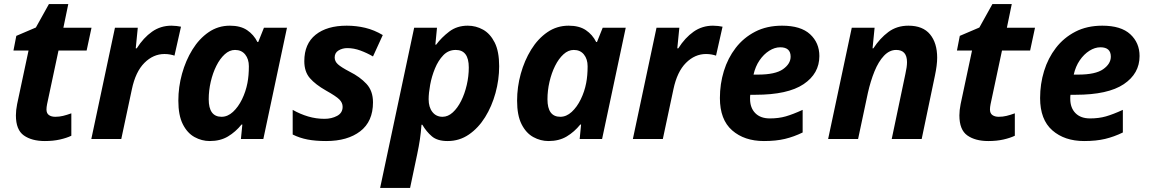

<svg xmlns="http://www.w3.org/2000/svg" viewBox="-20 -682 5636 942"><path d="M200 10Q136 10 97 -17.5Q58 -45 58 -116Q58 -141 64 -171L120 -434H46L60 -506L156 -547L220 -662H315L291 -546H429L405 -434H267L211 -171Q208 -156 208 -145Q208 -126 220 -117.5Q232 -109 251 -109Q271 -109 289.5 -113.5Q308 -118 330 -126V-16Q307 -5 274 2.5Q241 10 200 10Z M428 0 544 -546H656L646 -445H651Q684 -497 726 -526.5Q768 -556 821 -556Q833 -556 846.5 -554.5Q860 -553 868 -551L836 -409Q828 -412 815 -414.5Q802 -417 787 -417Q732 -417 688.5 -373.5Q645 -330 627 -244L575 0Z M1009 10Q970 10 934.5 -9.5Q899 -29 877 -72.5Q855 -116 855 -188Q855 -255 873 -320Q891 -385 924 -438.5Q957 -492 1003.5 -524Q1050 -556 1108 -556Q1160 -556 1192.5 -534Q1225 -512 1243 -476H1247L1275 -546H1388L1272 0H1162L1169 -71H1165Q1136 -35 1098.5 -12.5Q1061 10 1009 10ZM1067 -109Q1097 -109 1123 -133Q1149 -157 1167.5 -195Q1186 -233 1194 -275Q1201 -311 1201 -357Q1201 -392 1183 -414.5Q1165 -437 1133 -437Q1106 -437 1082.5 -415.5Q1059 -394 1041.5 -359Q1024 -324 1014 -281Q1004 -238 1004 -195Q1004 -109 1067 -109Z M1580 10Q1528 10 1489 2.5Q1450 -5 1416 -22V-143Q1453 -122 1492 -110.5Q1531 -99 1572 -99Q1607 -99 1634 -113.5Q1661 -128 1661 -158Q1661 -178 1645 -194Q1629 -210 1579 -238Q1528 -267 1500.5 -298.5Q1473 -330 1473 -382Q1473 -467 1528.5 -511.5Q1584 -556 1681 -556Q1728 -556 1772 -545.5Q1816 -535 1858 -510L1810 -405Q1781 -422 1748.5 -434Q1716 -446 1684 -446Q1660 -446 1641 -434.5Q1622 -423 1622 -400Q1622 -381 1638 -366.5Q1654 -352 1696 -330Q1746 -305 1778 -270.5Q1810 -236 1810 -180Q1810 -86 1747.5 -38Q1685 10 1580 10Z M1845 240 2012 -546H2124L2116 -463H2120Q2146 -498 2184 -527Q2222 -556 2275 -556Q2315 -556 2350 -536.5Q2385 -517 2407 -473.5Q2429 -430 2429 -357Q2429 -291 2411 -225.5Q2393 -160 2360 -107Q2327 -54 2280.5 -22Q2234 10 2176 10Q2126 10 2099 -13Q2072 -36 2052 -70H2048Q2045 -30 2040 3Q2035 36 2027 74L1992 240ZM2151 -109Q2178 -109 2201.5 -130.5Q2225 -152 2242.5 -187Q2260 -222 2270 -265Q2280 -308 2280 -351Q2280 -437 2216 -437Q2180 -437 2155 -411Q2130 -385 2114 -346Q2098 -307 2090.5 -266Q2083 -225 2083 -195Q2083 -156 2101.5 -132.5Q2120 -109 2151 -109Z M2671 10Q2632 10 2596.5 -9.5Q2561 -29 2539 -72.5Q2517 -116 2517 -188Q2517 -255 2535 -320Q2553 -385 2586 -438.5Q2619 -492 2665.5 -524Q2712 -556 2770 -556Q2822 -556 2854.5 -534Q2887 -512 2905 -476H2909L2937 -546H3050L2934 0H2824L2831 -71H2827Q2798 -35 2760.5 -12.5Q2723 10 2671 10ZM2729 -109Q2759 -109 2785 -133Q2811 -157 2829.5 -195Q2848 -233 2856 -275Q2863 -311 2863 -357Q2863 -392 2845 -414.5Q2827 -437 2795 -437Q2768 -437 2744.5 -415.5Q2721 -394 2703.5 -359Q2686 -324 2676 -281Q2666 -238 2666 -195Q2666 -109 2729 -109Z M3085 0 3201 -546H3313L3303 -445H3308Q3341 -497 3383 -526.5Q3425 -556 3478 -556Q3490 -556 3503.5 -554.5Q3517 -553 3525 -551L3493 -409Q3485 -412 3472 -414.5Q3459 -417 3444 -417Q3389 -417 3345.5 -373.5Q3302 -330 3284 -244L3232 0Z M3728 10Q3632 10 3572 -42.5Q3512 -95 3512 -201Q3512 -270 3531.5 -333.5Q3551 -397 3589.5 -447Q3628 -497 3685 -526.5Q3742 -556 3817 -556Q3909 -556 3954.5 -514Q4000 -472 4000 -407Q4000 -321 3922.5 -269Q3845 -217 3686 -217H3661Q3660 -211 3660 -206.5Q3660 -202 3660 -197Q3660 -153 3685.5 -127Q3711 -101 3757 -101Q3800 -101 3835 -111Q3870 -121 3918 -143V-32Q3875 -11 3831 -0.5Q3787 10 3728 10ZM3677 -316H3699Q3784 -316 3821.5 -342.5Q3859 -369 3859 -404Q3859 -450 3808 -450Q3781 -450 3754 -433Q3727 -416 3706.5 -386Q3686 -356 3677 -316Z M4043 0 4159 -546H4271L4261 -445H4265Q4297 -494 4338.5 -525Q4380 -556 4437 -556Q4508 -556 4543 -513.5Q4578 -471 4578 -399Q4578 -363 4567 -311L4502 0H4355L4422 -319Q4430 -354 4430 -377Q4430 -437 4377 -437Q4344 -437 4317 -408.5Q4290 -380 4270.5 -332Q4251 -284 4238 -226L4190 0Z M4829 10Q4765 10 4726 -17.5Q4687 -45 4687 -116Q4687 -141 4693 -171L4749 -434H4675L4689 -506L4785 -547L4849 -662H4944L4920 -546H5058L5034 -434H4896L4840 -171Q4837 -156 4837 -145Q4837 -126 4849 -117.5Q4861 -109 4880 -109Q4900 -109 4918.5 -113.5Q4937 -118 4959 -126V-16Q4936 -5 4903 2.5Q4870 10 4829 10Z M5299 10Q5203 10 5143 -42.5Q5083 -95 5083 -201Q5083 -270 5102.5 -333.5Q5122 -397 5160.5 -447Q5199 -497 5256 -526.5Q5313 -556 5388 -556Q5480 -556 5525.5 -514Q5571 -472 5571 -407Q5571 -321 5493.5 -269Q5416 -217 5257 -217H5232Q5231 -211 5231 -206.5Q5231 -202 5231 -197Q5231 -153 5256.5 -127Q5282 -101 5328 -101Q5371 -101 5406 -111Q5441 -121 5489 -143V-32Q5446 -11 5402 -0.5Q5358 10 5299 10ZM5248 -316H5270Q5355 -316 5392.5 -342.5Q5430 -369 5430 -404Q5430 -450 5379 -450Q5352 -450 5325 -433Q5298 -416 5277.5 -386Q5257 -356 5248 -316Z"/></svg>

Font: Noto IKEA Latin
Style: Bold Italic
Weight: 700
Italic angle: -12°
Designer: Monotype Design Team
Foundry: Monotype Imaging Inc.
Version: Version 1.0